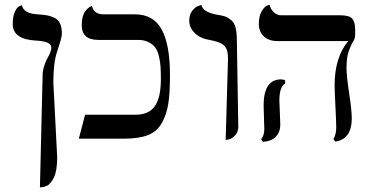

<svg xmlns="http://www.w3.org/2000/svg" viewBox="-20 -580 1547 803"><path d="M147 203.1 158.2 -264.2Q158.2 -302.2 185.1 -349.1Q194.8 -369.1 194.8 -381.8Q194.8 -406.7 131.8 -410.2Q32.7 -415 33.2 -480Q33.2 -512.2 42.5 -531.5Q51.8 -550.8 62 -554.7L71.8 -558.1Q78.6 -522.9 138.2 -520Q163.1 -518.1 175.5 -516.1Q188 -514.2 205.6 -506.6Q223.1 -499 231 -482.4Q238.8 -465.8 238.8 -439Q238.8 -422.9 219.2 -365.2Q203.1 -318.4 203.1 -235.8L219.2 78.1Q219.2 106 215.6 127.9Q211.9 149.9 205.6 162.4Q199.2 174.8 192.1 183.8Q185.1 192.9 177 196.5Q168.9 200.2 163.6 201.7Q158.2 203.1 152.3 203.1Z M652.8 -248Q652.8 -280.3 651.4 -301.8Q649.9 -323.2 644.3 -346.2Q638.7 -369.1 628.2 -382.6Q617.7 -396 599.6 -404.5Q581.5 -413.1 556.6 -413.1H390.6Q321.8 -413.1 321.8 -475.1Q321.8 -495.1 326.2 -510.5Q330.6 -525.9 337.2 -533.9Q343.8 -542 349.9 -546.9Q356 -551.8 360.4 -553.7L364.7 -555.2Q372.6 -520 412.6 -520H544.9Q621.1 -520 656 -457Q690.9 -394 690.9 -265.1Q690.9 -190.9 683.8 -146Q676.8 -101.1 656.7 -65.4Q636.7 -29.8 598.6 -14.9Q560.5 0 498.5 0H309.6L335.9 -100.1H545.9Q603 -100.1 627.9 -136.5Q652.8 -172.9 652.8 -248Z M923.8 5.9 933.6 -335.9Q933.6 -376 916 -390.9Q898.4 -405.8 855.5 -413.1Q818.4 -418.9 794.9 -441.4Q771.5 -463.9 771.5 -494.1Q771.5 -519 783.9 -534.9Q796.4 -550.8 809.6 -555.2L822.8 -559.1Q827.6 -530.3 884.8 -519Q910.6 -515.1 922.1 -511Q933.6 -506.8 947 -495.8Q960.4 -484.9 965.6 -463.4Q970.7 -441.9 970.7 -405.8L976.6 -50.8Q976.6 -27.8 963.6 -13.9Q950.7 0 937 2.9Z M1148.4 -159.2Q1148.4 -150.4 1150.4 -109.1Q1152.3 -67.9 1152.3 -58.1Q1152.3 -28.3 1133.8 -8.5Q1115.2 11.2 1079.1 13.2L1072.3 2Q1085.4 -13.2 1085.4 -41Q1085.4 -49.8 1084 -88.9Q1082.5 -127.9 1082.5 -138.2Q1082.5 -248 1155.3 -248Q1165 -248 1172.4 -244.1V-231Q1148.4 -216.3 1148.4 -159.2ZM1429.2 -295.9Q1429.2 -262.7 1440.2 -190.4Q1451.2 -118.2 1451.2 -85Q1451.2 2 1382.3 12.2L1374.5 2Q1386.7 -19 1386.2 -48.8Q1386.2 -69.8 1382.8 -136Q1379.4 -202.1 1379.4 -223.1Q1379.4 -340.3 1436.5 -408.2H1141.1Q1104 -408.2 1083.3 -428.2Q1062.5 -448.2 1062.5 -479Q1062.5 -512.2 1074 -532Q1085.4 -551.8 1096.2 -556.2L1107.4 -560.1Q1111.3 -542 1124.8 -529.1Q1138.2 -516.1 1156.2 -516.1H1402.3Q1440.4 -516.1 1452.9 -502.4Q1465.3 -488.8 1465.3 -458V-434.1Q1465.3 -418.9 1456.3 -405Q1447.3 -391.1 1438.2 -365Q1429.2 -338.9 1429.2 -295.9Z"/></svg>

Font: Linux Libertine
Style: Regular
Weight: 400
Designer: Philipp H. Poll
Foundry: Philipp H. Poll
Version: Version 5.3.0 ; ttfautohint (v0.9)